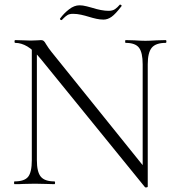

<svg xmlns="http://www.w3.org/2000/svg" viewBox="-20 -799 765 833"><path d="M118 -602 140 -600V-104Q140 -53 157 -32.5Q174 -12 216 -12Q219 -12 219 -6Q219 0 216 0Q192 0 179 -1L131 -2L82 -1Q69 0 43 0Q41 0 41 -6Q41 -12 43 -12Q86 -12 102 -32Q118 -52 118 -104ZM609 13 157 -543Q125 -582 98.5 -597.5Q72 -613 46 -613Q43 -613 43 -619Q43 -625 46 -625L82 -624Q93 -623 113 -623Q130 -623 141 -624Q152 -625 158 -625Q165 -625 169.5 -621.5Q174 -618 180 -607Q191 -589 204 -573L613 -65L621 11Q621 13 616 14Q611 15 609 13ZM621 11 599 -20V-520Q599 -571 583 -592Q567 -613 525 -613Q523 -613 523 -619Q523 -625 525 -625L563 -624Q593 -622 611 -622Q628 -622 660 -624L699 -625Q702 -625 702 -619Q702 -613 699 -613Q656 -613 638.5 -592Q621 -571 621 -520ZM500 -779H501Q504 -779 506.5 -776.5Q509 -774 507 -772Q481 -738 464 -726Q447 -714 429 -714Q414 -714 398 -717.5Q382 -721 366 -726Q350 -731 332 -735Q314 -739 297 -739Q281 -739 272.5 -733.5Q264 -728 257.5 -721.5Q251 -715 248 -712H246Q243 -712 241 -714.5Q239 -717 241 -719Q257 -741 279.5 -758.5Q302 -776 325 -776Q339 -776 356.5 -771.5Q374 -767 377 -766Q421 -752 451 -752Q468 -752 478.5 -759Q489 -766 500 -779Z"/></svg>

Font: Cormorant Unicase Light
Style: Regular
Weight: 300
Designer: Christian Thalmann (Catharsis Fonts)
Foundry: Catharsis Fonts
Version: Version 4.000